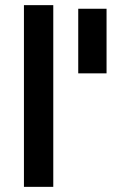

<svg xmlns="http://www.w3.org/2000/svg" viewBox="-20 -726 509 746"><path d="M73 0H187V-706H73ZM394 -692H284V-441H394Z"/></svg>

Font: TitilliumText22L
Style: 800 wt
Weight: 800
Designer: Campivisivi
Foundry: Campivisivi
Version: 1.000